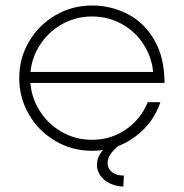

<svg xmlns="http://www.w3.org/2000/svg" viewBox="-20 -541 669 699"><path d="M50 -257Q50 -329 85.5 -389.5Q121 -450 182 -485.5Q243 -521 315 -521Q384 -521 444.5 -490Q505 -459 542 -395Q579 -331 579 -239H62V-279H569L538 -247Q541 -310 512 -364Q483 -418 430.5 -449.5Q378 -481 315 -481Q254 -481 202.5 -451Q151 -421 120.5 -369.5Q90 -318 90 -257Q90 -196 120.5 -144Q151 -92 202.5 -62Q254 -32 315 -32Q383 -32 437.5 -69Q492 -106 518 -169H564Q537 -90 469 -41Q401 8 315 8Q243 8 182 -27.5Q121 -63 85.5 -124Q50 -185 50 -257ZM411 -10 398 2Q369 30 372 58Q374 75 388.5 86Q403 97 425 98H431L429 138H423Q382 134 357.5 111.5Q333 89 333 59Q333 44 339.5 29Q346 14 360 0L390 -30Z"/></svg>

Font: Lineal Thin
Style: Regular
Weight: 200
Designer: Created by Frank Adebiaye with contributions from Anton Moglia & Ariel Martín Pérez
Created by Frank ADEBIAYE with FontF
Foundry: Velvetyne Type Foundry
Version: Version 2.000;Glyphs 3.2 (3227)